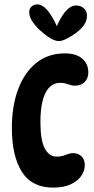

<svg xmlns="http://www.w3.org/2000/svg" viewBox="-20 -843 427 874"><path d="M222 11Q125 11 79.5 -61Q34 -133 34 -261Q34 -360 62.5 -436.5Q91 -513 145 -556.5Q199 -600 275 -600Q327 -600 354.5 -576Q382 -552 382 -514Q382 -486 365.5 -469.5Q349 -453 321 -453Q309 -453 299 -456.5Q289 -460 278.5 -463Q268 -466 255 -466Q210 -466 187 -420Q164 -374 164 -287Q164 -204 184 -167Q204 -130 238 -130Q255 -130 267.5 -134Q280 -138 290.5 -142Q301 -146 312 -146Q335 -146 350.5 -132Q366 -118 366 -91Q366 -66 350 -42.5Q334 -19 302 -4Q270 11 222 11ZM249 -656Q230 -656 207.5 -670Q185 -684 161 -706Q138 -728 125.5 -748Q113 -768 113 -788Q113 -804 124 -813.5Q135 -823 151 -823Q173 -823 197 -795Q221 -767 247 -705L232 -708Q252 -759 276 -788.5Q300 -818 326 -818Q347 -818 361.5 -805.5Q376 -793 376 -771Q376 -751 364.5 -732.5Q353 -714 330 -696Q308 -679 285 -667.5Q262 -656 249 -656Z"/></svg>

Font: DynaPuff Condensed
Style: Regular
Weight: 400
Width: 3
Designer: Toshi Omagari, Jennifer Daniel
Foundry: Google Fonts
Version: Version 2.000